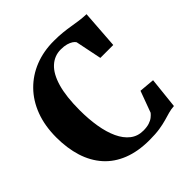

<svg xmlns="http://www.w3.org/2000/svg" viewBox="-201 -902 1062 1062"><g transform="rotate(-45 330.0 -371.0)"><path d="M367 11Q277.5 11 210.8 -15.5Q144 -42 100 -91.5Q56 -141 34.2 -210.2Q12.5 -279.5 12.5 -364Q12.5 -454.5 39.5 -526.2Q66.5 -598 116 -648.2Q165.5 -698.5 232.5 -725Q299.5 -751.5 379.5 -751.5Q419 -751.5 449.8 -748.2Q480.5 -745 506.8 -740.5Q533 -736 558.8 -732.5Q584.5 -729 613 -728L597 -503H496L464.5 -657Q459.5 -665.5 448 -673Q436.5 -680.5 418.5 -685.8Q400.5 -691 374 -691Q324.5 -691 287.5 -657.2Q250.5 -623.5 230.5 -554.5Q210.5 -485.5 210.5 -379Q210.5 -309.5 220.5 -249.5Q230.5 -189.5 251.2 -144.8Q272 -100 304 -75Q336 -50 380 -50Q407.5 -50 426.8 -56.2Q446 -62.5 458.2 -72.2Q470.5 -82 478 -91.5L524.5 -217.5L615 -209.5L595.5 -27Q571.5 -25.5 550.5 -19.5Q529.5 -13.5 505.2 -6.5Q481 0.5 448 5.8Q415 11 367 11Z"/></g></svg>

Font: Merriweather 48pt Black
Style: Regular
Weight: 900
Version: Version 2.100